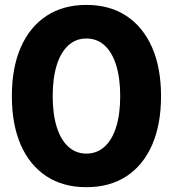

<svg xmlns="http://www.w3.org/2000/svg" viewBox="-20 -759 711 790"><path d="M335.4 11.2Q239.7 11.2 170.9 -33.9Q102.1 -79.1 65.4 -163.1Q28.8 -247.1 28.8 -363.3Q28.8 -480 65.4 -564Q102.1 -647.9 170.9 -693.4Q239.7 -738.8 335.4 -738.8Q431.6 -738.8 500.2 -693.4Q568.8 -647.9 605.7 -564Q642.6 -480 642.6 -363.3Q642.6 -247.1 606 -163.1Q569.3 -79.1 500.5 -33.9Q431.6 11.2 335.4 11.2ZM335.4 -127Q378.9 -127 410.2 -155.3Q441.4 -183.6 458 -236.6Q474.6 -289.6 474.6 -363.3Q474.6 -437.5 458 -490.7Q441.4 -543.9 410.2 -572.3Q378.9 -600.6 335.4 -600.6Q292.5 -600.6 261.2 -572.3Q230 -543.9 213.4 -490.7Q196.8 -437.5 196.8 -363.3Q196.8 -289.6 213.4 -236.6Q230 -183.6 261.2 -155.3Q292.5 -127 335.4 -127Z"/></svg>

Font: Inter 28pt ExtraBold
Style: Regular
Weight: 800
Designer: Rasmus Andersson
Foundry: rsms
Version: Version 4.001;git-66647c0bb